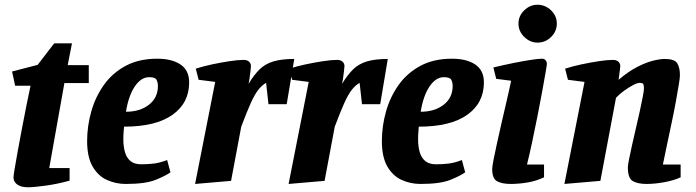

<svg xmlns="http://www.w3.org/2000/svg" viewBox="-20 -767 2941 811"><path d="M98 24Q69 24 53 12.5Q37 1 37 -18Q37 -25 42 -55Q47 -85 55 -129Q63 -173 72.5 -223Q82 -273 91.5 -320.5Q101 -368 109 -405H44L31 -465L139 -493L209 -584H284L266 -492H355V-416H252L188 -57H274V-4Q224 10 174 17Q124 24 98 24Z M511 10Q469 10 431.5 -7Q394 -24 371 -64Q348 -104 348 -171Q348 -234 365.5 -296Q383 -358 419 -408.5Q455 -459 511 -489Q567 -519 644 -519Q706 -519 742.5 -494.5Q779 -470 779 -419Q779 -332 708.5 -282Q638 -232 504 -232Q503 -217 502 -207Q501 -197 501 -177Q501 -148 508 -124Q515 -100 531.5 -86.5Q548 -73 577 -73Q603 -73 629 -76Q655 -79 686 -91L700 -39Q679 -24 636.5 -7Q594 10 511 10ZM512 -295Q571 -295 609 -324.5Q647 -354 647 -404Q647 -418 641.5 -429.5Q636 -441 610 -441Q576 -441 549.5 -402Q523 -363 512 -295Z M804 10 889 -421 819 -430 807 -477Q838 -487 875.5 -495Q913 -503 949 -508.5Q985 -514 1009 -514Q1024 -514 1032 -506.5Q1040 -499 1040 -488Q1040 -484 1038 -466.5Q1036 -449 1033.5 -432.5Q1031 -416 1030 -413Q1053 -451 1076.5 -474Q1100 -497 1134.5 -507.5Q1169 -518 1223 -518L1191 -327H1114L1104 -417Q1086 -407 1070.5 -387Q1055 -367 1038.5 -330Q1022 -293 999 -232L956 -3Z M1199 10 1284 -421 1214 -430 1202 -477Q1233 -487 1270.5 -495Q1308 -503 1344 -508.5Q1380 -514 1404 -514Q1419 -514 1427 -506.5Q1435 -499 1435 -488Q1435 -484 1433 -466.5Q1431 -449 1428.5 -432.5Q1426 -416 1425 -413Q1448 -451 1471.5 -474Q1495 -497 1529.5 -507.5Q1564 -518 1618 -518L1586 -327H1509L1499 -417Q1481 -407 1465.5 -387Q1450 -367 1433.5 -330Q1417 -293 1394 -232L1351 -3Z M1756 10Q1714 10 1676.5 -7Q1639 -24 1616 -64Q1593 -104 1593 -171Q1593 -234 1610.5 -296Q1628 -358 1664 -408.5Q1700 -459 1756 -489Q1812 -519 1889 -519Q1951 -519 1987.5 -494.5Q2024 -470 2024 -419Q2024 -332 1953.5 -282Q1883 -232 1749 -232Q1748 -217 1747 -207Q1746 -197 1746 -177Q1746 -148 1753 -124Q1760 -100 1776.5 -86.5Q1793 -73 1822 -73Q1848 -73 1874 -76Q1900 -79 1931 -91L1945 -39Q1924 -24 1881.5 -7Q1839 10 1756 10ZM1757 -295Q1816 -295 1854 -324.5Q1892 -354 1892 -404Q1892 -418 1886.5 -429.5Q1881 -441 1855 -441Q1821 -441 1794.5 -402Q1768 -363 1757 -295Z M2138 10Q2100 10 2079.5 -1.5Q2059 -13 2059 -53Q2059 -63 2064.5 -91.5Q2070 -120 2079 -160.5Q2088 -201 2098.5 -247.5Q2109 -294 2120 -340.5Q2131 -387 2139 -426L2076 -434L2064 -482Q2105 -492 2147 -500.5Q2189 -509 2222 -514Q2255 -519 2269 -519Q2279 -519 2284.5 -512.5Q2290 -506 2290 -497Q2290 -492 2284.5 -461Q2279 -430 2270.5 -382.5Q2262 -335 2251 -280Q2240 -225 2228.5 -170.5Q2217 -116 2206 -72H2278V-18Q2244 -2 2207 4Q2170 10 2138 10ZM2250 -587Q2219 -587 2194.5 -611Q2170 -635 2170 -667Q2170 -700 2194.5 -723.5Q2219 -747 2250 -747Q2283 -747 2307.5 -723.5Q2332 -700 2332 -667Q2332 -635 2308 -611Q2284 -587 2250 -587Z M2364 10 2449 -421 2379 -430 2367 -477Q2398 -487 2435.5 -495Q2473 -503 2509 -508.5Q2545 -514 2569 -514Q2584 -514 2592 -506.5Q2600 -499 2600 -488Q2600 -484 2598.5 -472.5Q2597 -461 2595.5 -449Q2594 -437 2593 -430Q2634 -465 2671 -484Q2708 -503 2738 -510.5Q2768 -518 2788 -518Q2829 -518 2840.5 -500Q2852 -482 2852 -449Q2852 -438 2847 -408Q2842 -378 2834.5 -336.5Q2827 -295 2817 -248.5Q2807 -202 2797.5 -156Q2788 -110 2780 -72H2855V-18Q2827 -5 2786.5 2.5Q2746 10 2711 10Q2674 10 2653 -2Q2632 -14 2632 -60Q2632 -69 2637 -94Q2642 -119 2649.5 -153Q2657 -187 2666 -225Q2675 -263 2682.5 -297.5Q2690 -332 2695 -358Q2700 -384 2700 -394Q2700 -403 2698 -410Q2696 -417 2682 -417Q2672 -417 2654 -407.5Q2636 -398 2616.5 -384Q2597 -370 2582 -354L2516 -3Z"/></svg>

Font: Manuale ExtraBold
Style: Italic
Weight: 800
Italic angle: -11°
Designer: Eduardo Tunni / Pablo Cosgaya
Foundry: Eduardo Tunni / Pablo Cosgaya
Version: Version 1.002